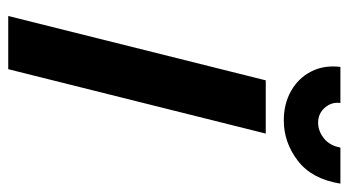

<svg xmlns="http://www.w3.org/2000/svg" viewBox="-210 -636 846 466"><g transform="rotate(90 213.0 -403.0)"><path d="M18.8 0 175 -625H304.2L147.9 0ZM272.2 -668.8Q231.9 -668.8 200.7 -686.5Q169.4 -704.2 153.5 -735.4Q137.5 -766.7 142.4 -806.2H229.9Q227.1 -784.7 241.3 -768.4Q255.6 -752.1 277.8 -752.1Q297.9 -752.1 315.6 -766Q333.3 -779.9 338.2 -806.2H425.7Q414.6 -736.8 370.1 -702.8Q325.7 -668.8 272.2 -668.8Z"/></g></svg>

Font: Afacad
Style: Bold Italic
Weight: 700
Italic angle: -14°
Designer: Kristian Moeller
Foundry: Dicotype
Version: Version 1.000; ttfautohint (v1.8.4.7-5d5b)